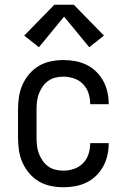

<svg xmlns="http://www.w3.org/2000/svg" viewBox="-20 -781 540 809"><path d="M247 8Q221 8 194 2.5Q167 -3 144 -16.5Q121 -30 103.5 -50.5Q86 -71 75 -95.5Q64 -120 60 -146.5Q56 -173 56 -200V-320Q56 -347 60 -373.5Q64 -400 75 -424.5Q86 -449 103.5 -469.5Q121 -490 144 -503.5Q167 -517 194 -522.5Q221 -528 247 -528Q272 -528 297 -523.5Q322 -519 344.5 -508Q367 -497 385 -479.5Q403 -462 415 -440Q427 -418 432.5 -393.5Q438 -369 438 -344Q438 -344 438 -343.5Q438 -343 438 -342H360Q360 -342 360 -342.5Q360 -343 360 -343Q360 -366 353 -388Q346 -410 330 -426.5Q314 -443 292 -450.5Q270 -458 247 -458Q230 -458 213.5 -454Q197 -450 183 -440Q169 -430 159.5 -416Q150 -402 144 -386.5Q138 -371 136 -354Q134 -337 134 -320V-200Q134 -183 136 -166Q138 -149 144 -133.5Q150 -118 159.5 -104Q169 -90 183 -80Q197 -70 213.5 -66Q230 -62 247 -62Q270 -62 292 -69.5Q314 -77 330 -93.5Q346 -110 353 -132Q360 -154 360 -177Q360 -177 360 -177.5Q360 -178 360 -178H438Q438 -177 438 -176.5Q438 -176 438 -176Q438 -151 432.5 -126.5Q427 -102 415 -80Q403 -58 385 -40.5Q367 -23 344.5 -12Q322 -1 297 3.5Q272 8 247 8ZM144 -582 82 -631 209 -761H291L418 -631L356 -582L250 -711Z"/></svg>

Font: Iosevka SS04
Style: Regular
Weight: 400
Monospace: yes
Designer: Belleve Invis
Foundry: Belleve Invis
Version: Version 19.0.0; ttfautohint (v1.8.4)